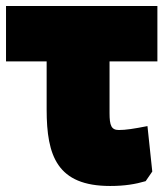

<svg xmlns="http://www.w3.org/2000/svg" viewBox="-40 -576 543 638"><path d="M-20 -372H115V-212C115 -58 150 42 326 42C374 42 410 36 444 26L466 -6C461 -56 455 -107 450 -157C404 -148 378 -144 355 -144C330 -144 324 -159 324 -200V-372H483V-556H-20Z"/></svg>

Font: Repo ExtraBlack
Style: Regular
Weight: 400
Designer: Stefan Peev
Foundry: Context Ltd
Version: Version 001.502